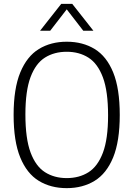

<svg xmlns="http://www.w3.org/2000/svg" viewBox="-20 -965 691 994"><path d="M325.5 9Q242.5 9 180.8 -28.8Q119 -66.5 84.8 -150Q50.5 -233.5 50.5 -370Q50.5 -506.5 85 -590Q119.5 -673.5 181.2 -711.2Q243 -749 325.5 -749Q408.5 -749 470.2 -711.2Q532 -673.5 566 -590Q600 -506.5 600 -370Q600 -233.5 565.8 -150Q531.5 -66.5 469.8 -28.8Q408 9 325.5 9ZM325.5 -43Q390 -43 438 -73.2Q486 -103.5 512.8 -174.5Q539.5 -245.5 539.5 -367.5Q539.5 -492.5 512.8 -564.2Q486 -636 438 -666.5Q390 -697 325.5 -697Q261 -697 213 -667Q165 -637 138.2 -566Q111.5 -495 111.5 -372.5Q111.5 -247.5 138.2 -175.8Q165 -104 213 -73.5Q261 -43 325.5 -43ZM187.5 -806 297 -945H354L463.5 -806H411L319 -925H332L240 -806Z"/></svg>

Font: Encode Sans SemiCondensed Light
Style: Regular
Weight: 300
Width: 4
Designer: Multiple Designers
Foundry: Impallari Type
Version: Version 3.002